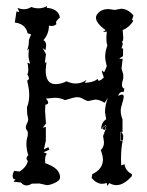

<svg xmlns="http://www.w3.org/2000/svg" viewBox="-20 -605 484 632"><path d="M333.5 7.3 331.1 -2.9Q323.7 0 315.9 0Q298.3 0 281.7 -19L283.7 -31.7Q318.8 -48.3 318.8 -79.6Q318.8 -93.8 311.5 -110.8Q322.3 -120.1 322.3 -137.2L319.3 -157.2Q329.6 -182.6 329.6 -189.9L328.1 -192.4Q323.7 -192.4 313 -179.7Q313.5 -202.6 329.6 -212.4L325.7 -234.9Q325.7 -259.3 335 -282.7L324.2 -266.6Q307.6 -277.3 293.5 -277.3L271 -272.5Q265.6 -272.5 254.6 -278.8Q243.7 -285.2 234.9 -285.2Q224.6 -285.2 193.8 -275.4Q180.2 -283.2 159.2 -283.2L130.9 -280.3Q138.7 -272.5 138.7 -267.1Q138.7 -261.7 129.4 -260.3L128.4 -239.7L131.3 -198.2L120.6 -184.6L130.9 -187.5V-142.1L124.5 -113.3L139.2 -120.6L142.6 -112.3L123.5 -104L134.8 -98.6Q128.4 -94.2 128.4 -78.1L128.9 -67.9Q177.7 -51.3 177.7 -21.5Q177.7 -10.3 159.2 -2.4Q144 4.4 133.8 4.4L109.9 -1L85 -0.5Q75.2 5.4 66.9 5.4Q57.1 5.4 48.8 -4.4L24.9 -6.8L30.8 -15.1H24.9Q21.5 -20 21.5 -25.9Q21.5 -33.2 26.4 -42.5L44.9 -40.5Q66.9 -54.7 71.8 -75.2Q67.4 -78.6 67.4 -83.5Q67.4 -88.4 73.2 -94.2Q66.9 -111.8 66.9 -132.3Q66.9 -143.1 69.3 -150.6Q71.8 -158.2 71.8 -165Q71.8 -172.9 68.4 -176.5Q64.9 -180.2 64.9 -186Q64.9 -191.4 68.8 -198.7Q72.8 -206.1 72.8 -211.4Q72.8 -215.8 70.8 -222.7Q68.8 -229.5 68.8 -252Q76.2 -270 76.2 -292.5Q76.2 -311.5 69.3 -339.8Q75.2 -341.8 75.2 -347.7Q75.2 -352.1 69.8 -360.4Q73.2 -365.2 73.2 -374.5Q73.2 -389.6 69.8 -398.4L79.1 -395.5Q73.7 -411.6 73.7 -423.8L75.2 -444.8L68.8 -438.5Q75.2 -451.7 75.2 -474.1L82.5 -491.7L70.8 -495.6Q64.5 -526.4 28.8 -530.8L34.2 -567.4L43.5 -565.4L37.6 -579.1Q48.3 -574.7 59.1 -574.7Q71.8 -574.7 83 -582Q95.2 -577.6 106.4 -577.6Q121.1 -577.6 135.3 -585L133.8 -579.1Q171.9 -576.7 177.2 -547.4Q164.1 -536.1 164.1 -530.3L166 -525.9Q159.7 -519.5 149.4 -519.5L141.1 -520.5Q141.1 -493.7 123 -472.7Q131.8 -468.8 131.8 -455.1L129.9 -439.5L120.6 -446.8L131.3 -426.8L127.4 -396.5L132.8 -402.3L130.4 -373.5Q130.4 -328.1 162.6 -328.1Q181.2 -328.1 199.2 -337.4Q214.4 -330.1 229.5 -330.1Q248.5 -330.1 265.1 -342.3L258.8 -332.5Q287.1 -333 301.8 -345.7Q301.8 -339.4 305.7 -339.4Q311 -339.4 321.8 -350.1L315.4 -368.7Q316.9 -372.6 317.9 -372.6L318.8 -372.1Q319.8 -369.1 321.8 -367.2Q324.2 -367.7 331.5 -387.2Q326.2 -407.2 326.2 -417.5Q326.2 -436 333.5 -456.1Q330.1 -462.4 330.1 -481L331.5 -501L318.8 -499.5L327.6 -505.9Q295.9 -528.8 295.9 -546.9Q295.9 -556.6 307.1 -565.9Q318.4 -575.2 337.4 -575.2L357.9 -572.3L377.9 -576.2Q400.9 -576.2 419.4 -554.2L414.6 -540L418.9 -536.6Q406.2 -515.1 383.8 -505.9L385.7 -481.9Q385.7 -467.8 381.3 -467.8L384.3 -460.4L379.9 -445.8L385.3 -445.3L384.8 -420.4Q373 -413.1 373 -411.1L383.8 -411.6L379.9 -378.9L385.7 -360.4V-346.2Q381.3 -333.5 381.3 -326.2Q381.3 -315.4 389.2 -313.5L387.7 -303.2Q371.6 -302.7 369.6 -289.6Q377.4 -293.9 381.8 -293.9Q387.2 -293.9 387.2 -286.1Q387.2 -280.3 382.3 -264.9Q377.4 -249.5 377.4 -240.2Q377.4 -226.1 383.3 -212.4V-170.9H376V-141.1L383.8 -142.1Q378.4 -117.2 378.4 -83L378.9 -60.5L389.6 -64.5Q393.6 -41.5 414.1 -32.2V-25.4Q387.7 4.4 363.3 4.4Q351.1 4.4 339.8 -2.4ZM322.8 -177.2Q322.3 -178.7 316.4 -181.2Q321.3 -188.5 327.1 -190.9L328.6 -189Q326.2 -177.2 322.8 -177.2ZM377.4 -142.6 377 -169.9H380.9L385.7 -158.2L384.8 -143.6Z"/></svg>

Font: Truetypewriter PolyglOTT
Style: Regular
Weight: 400
Designer: Sergey Beatoff a.k.a. Sam_T
Version: Version 3.76